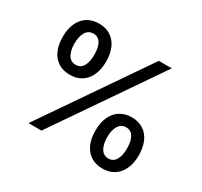

<svg xmlns="http://www.w3.org/2000/svg" viewBox="-151 -924 1198 1140"><g transform="rotate(30 447.5 -354.0)"><path d="M76.2 -546.9Q75.7 -598.6 93.3 -638.2Q110.8 -677.7 144.5 -699.7Q178.2 -721.7 224.6 -721.7Q272 -721.7 305.4 -699.7Q338.9 -677.7 356 -638.4Q373 -599.1 373 -546.9Q373 -494.1 355.5 -454.1Q337.9 -414.1 304.4 -392.3Q271 -370.6 224.6 -371.1Q177.2 -370.6 143.6 -392.6Q109.9 -414.6 92.8 -454.3Q75.7 -494.1 76.2 -546.9ZM292 -546.9Q292 -596.7 275.4 -625Q258.8 -653.3 224.6 -653.3Q191.4 -652.8 173.8 -624.3Q156.2 -595.7 156.2 -546.9Q156.2 -497.1 173.6 -468.3Q190.9 -439.5 224.6 -439.5Q258.3 -439.5 275.1 -468.3Q292 -497.1 292 -546.9ZM522.5 -161.1Q522 -213.4 539.6 -253.2Q557.1 -293 591.1 -314.9Q625 -336.9 670.9 -336.9Q718.3 -336.9 751.7 -314.9Q785.2 -293 802.2 -253.4Q819.3 -213.9 819.3 -161.1Q819.3 -108.9 801.8 -69.1Q784.2 -29.3 750.7 -7.3Q717.3 14.6 670.9 14.6Q623.5 14.6 589.8 -7.3Q556.2 -29.3 539.1 -68.8Q522 -108.4 522.5 -161.1ZM738.3 -161.1Q738.3 -211.4 721.7 -240Q705.1 -268.6 670.9 -268.6Q637.7 -268.1 620.1 -239Q602.5 -210 602.5 -161.1Q602.5 -112.3 620.4 -83.5Q638.2 -54.7 670.9 -54.7Q704.1 -54.7 721.2 -83.3Q738.3 -111.8 738.3 -161.1ZM641.6 -707H730.5L245.1 0H156.2Z"/></g></svg>

Font: WEMIX Pretendard Medium
Style: Regular
Weight: 500
Designer: Base glyphs from Inter by Rasmus Andersson; Hangeul glyphs from Noto Sans CJK(Source Han Sans) by Jang Soo-young and Kan
Foundry: Kil Hyung-jin
Version: Version 1.000